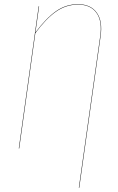

<svg xmlns="http://www.w3.org/2000/svg" viewBox="-20 -710 562 918"><path d="M353 -689.9Q413.6 -689.9 442.6 -649.4Q471.7 -608.9 460.9 -536.1L358.9 188H356.9L459 -536.1Q469.7 -608.4 441.4 -648.2Q413.1 -688 353 -688Q295.4 -688 247.1 -653.8Q198.7 -619.6 148.9 -551.3L71.8 0H69.8L165 -680.2H167L149.4 -554.7Q199.7 -622.6 247.3 -656.2Q294.9 -689.9 353 -689.9Z"/></svg>

Font: Fira Sans Compressed Two
Style: Italic
Weight: 100
Width: 3
Italic angle: -8°
Designer: Carrois Corporate & Edenspiekermann AG
Foundry: Carrois Corporate GbR & Edenspiekermann AG
Version: Version 4.203;PS 004.203;hotconv 1.0.88;makeotf.lib2.5.64775